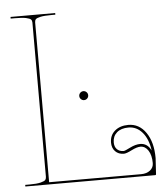

<svg xmlns="http://www.w3.org/2000/svg" viewBox="-54 -808 752 857"><g transform="rotate(-5 322.5 -380.0)"><path d="M305.7 -367.2Q299.8 -373 299.8 -381.3Q299.8 -389.6 305.7 -395.5Q311.5 -401.4 319.8 -401.4Q328.1 -401.4 334 -395.5Q339.8 -389.6 339.8 -381.3Q339.8 -373 334 -367.2Q328.1 -361.3 319.8 -361.3Q311.5 -361.3 305.7 -367.2ZM600.6 -111.3Q593.3 -163.6 567.9 -192.9Q542.5 -222.2 506.3 -222.2Q472.7 -222.2 453.9 -205.6Q435.1 -189 435.1 -161.6Q435.1 -142.1 446 -130.9Q457 -119.6 476.1 -119.6Q481.4 -119.6 506.1 -132.1Q530.8 -144.5 551.8 -144.5Q584 -144.5 600.6 -111.3ZM24.9 -759.8H225.1V-752.4H207.5Q175.8 -752.4 158.7 -748.8Q141.6 -745.1 137 -740Q132.3 -734.9 132.3 -726.1V-9.8H544.4Q569.3 -9.8 585 -22.2Q600.6 -34.7 600.6 -54.7Q600.6 -89.8 586.9 -111.1Q573.2 -132.3 551.8 -132.3Q536.1 -132.3 511.7 -119.9Q487.3 -107.4 476.1 -107.4Q452.1 -107.4 437.5 -122.3Q422.9 -137.2 422.9 -161.6Q422.9 -194.3 445.8 -214.1Q468.8 -233.9 506.3 -233.9Q555.2 -233.9 585.2 -190.4Q615.2 -147 615.2 -75.7Q615.2 -73.2 610.8 -4.4Q610.8 0 606 0H24.9V-7.3H44.9Q77.1 -7.3 94.5 -11.7Q111.8 -16.1 116 -21.5Q120.1 -26.9 120.1 -35.6V-726.1Q120.1 -734.9 115.5 -740Q110.8 -745.1 93.8 -748.8Q76.7 -752.4 44.9 -752.4H24.9Z"/></g></svg>

Font: ZnikomitNo24
Style: Thin
Weight: 300
Designer: gluk
Foundry: gluk
Version: Version 0.55